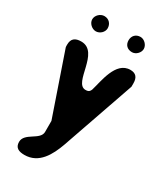

<svg xmlns="http://www.w3.org/2000/svg" viewBox="-224 -805 949 1103"><g transform="rotate(30 250.5 -253.5)"><path d="M66 157C66 197 94 207 130 207C226 207 271 121 300 40C325 -32 442 -368 467 -440V-463C467 -500 451 -521 414 -521C317 -521 300 -378 280 -313C272 -294 262 -292 247 -292C165 -292 212 -521 88 -521C48 -521 26 -505 26 -465C26 -460 26 -447 27 -447L167 -40V33C167 88 66 96 66 157ZM78 -663C78 -637 104 -613 130 -613C156 -613 181 -636 181 -662C181 -691 161 -714 130 -714C104 -714 78 -690 78 -663ZM319 -663C319 -633 338 -613 370 -613C396 -613 420 -638 420 -663C420 -689 395 -714 370 -714C338 -714 319 -692 319 -663Z"/></g></svg>

Font: Asimov Print
Style: Regular
Weight: 500
Designer: Google
Version: Version 2.000980: 2014